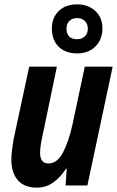

<svg xmlns="http://www.w3.org/2000/svg" viewBox="-20 -851 538 881"><path d="M149 10Q91 10 61.5 -24.5Q32 -59 32 -119Q32 -137 35 -161.5Q38 -186 42 -210L114 -545H241L174 -223Q164 -179 164 -149Q164 -101 203 -101Q242 -101 268.5 -150.5Q295 -200 312 -277L369 -545H497L381 0H281L286 -77H283Q257 -37 224 -13.5Q191 10 149 10ZM334 -606Q280 -606 249 -637Q218 -668 218 -720Q218 -770 249.5 -800.5Q281 -831 334 -831Q384 -831 417 -801Q450 -771 450 -721Q450 -670 418 -638Q386 -606 334 -606ZM334 -671Q355 -671 369 -684Q383 -697 383 -719Q383 -741 369.5 -754.5Q356 -768 334 -768Q311 -768 298 -754.5Q285 -741 285 -719Q285 -697 297 -684Q309 -671 334 -671Z"/></svg>

Font: Noto Sans Condensed
Style: Bold Italic
Weight: 700
Width: 3
Italic angle: -12°
Designer: Monotype Design Team
Foundry: Monotype Imaging Inc.
Version: Version 2.013; ttfautohint (v1.8.4.7-5d5b)